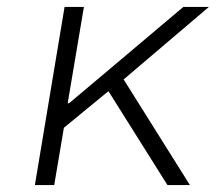

<svg xmlns="http://www.w3.org/2000/svg" viewBox="-20 -536 640 556"><path d="M294 -272 165 -166 137 0H81L167 -516H223L176 -237H180L300 -338L511 -516H585L338 -306L530 0H465Z"/></svg>

Font: IBM Plex Mono Light
Style: Italic
Weight: 300
Italic angle: -9°
Monospace: yes
Designer: Mike Abbink, Paul van der Laan, Pieter van Rosmalen
Foundry: Bold Monday
Version: Version 2.3